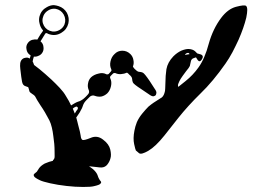

<svg xmlns="http://www.w3.org/2000/svg" viewBox="-20 -741 1060 761"><path d="M955.1 -717.8Q960 -713.9 960 -701.2Q960 -690.4 956.1 -670.9Q946.3 -630.9 925.8 -584Q914.1 -558.6 901.4 -534.2Q887.7 -508.8 874 -489.3Q824.2 -418 774.4 -370.1Q724.6 -321.3 686.5 -273.4Q667 -249 631.8 -204.1Q596.7 -160.2 568.4 -143.6Q540 -127 531.2 -133.8Q522.5 -140.6 518.6 -144.5Q516.6 -147.5 511.7 -169.9Q506.8 -192.4 512.7 -222.7Q515.6 -239.3 522.5 -256.8Q530.3 -274.4 543.9 -291Q557.6 -307.6 568.4 -318.4Q580.1 -328.1 588.9 -334Q606.4 -345.7 616.2 -351.6Q627 -356.4 631.8 -372.1Q634.8 -379.9 634.8 -390.6Q635.7 -402.3 635.7 -415Q635.7 -439.5 639.6 -466.8Q644.5 -494.1 667 -517.6Q681.6 -532.2 698.2 -540Q714.8 -546.9 727.5 -546.9Q744.1 -545.9 752.9 -538.1Q761.7 -529.3 761.7 -529.3Q761.7 -529.3 775.4 -525.4Q789.1 -520.5 780.3 -505.9Q771.5 -492.2 763.7 -502.9Q756.8 -513.7 756.8 -513.7Q756.8 -513.7 748 -510.7Q738.3 -507.8 736.3 -497.1Q734.4 -487.3 732.4 -479.5Q729.5 -472.7 717.8 -459Q712.9 -453.1 704.1 -440.4Q694.3 -426.8 690.4 -418Q684.6 -406.2 685.5 -401.4Q686.5 -396.5 686.5 -396.5Q686.5 -396.5 715.8 -419.9Q745.1 -443.4 766.6 -473.6Q792 -508.8 807.6 -568.4Q824.2 -627 856.4 -669.9Q882.8 -705.1 915 -713.9Q948.2 -722.7 955.1 -717.8ZM723.6 -531.2Q722.7 -531.2 722.7 -531.2Q716.8 -529.3 714.8 -526.4Q712.9 -523.4 712.9 -523.4Q718.8 -524.4 731.4 -526.4Q731.4 -526.4 729.5 -529.3Q727.5 -532.2 723.6 -531.2ZM570.3 -367.2Q570.3 -367.2 570.3 -367.2Q570.3 -367.2 540 -387.7Q509.8 -407.2 506.8 -414.1Q503.9 -420.9 503.9 -426.8Q503.9 -432.6 500 -437.5Q497.1 -441.4 492.2 -445.3Q488.3 -450.2 483.4 -453.1Q472.7 -448.2 460 -447.3Q447.3 -446.3 437.5 -451.2Q434.6 -452.1 431.6 -451.2Q429.7 -451.2 427.7 -449.2Q424.8 -446.3 418.9 -440.4Q417 -438.5 416 -435.5Q416 -433.6 417 -430.7Q423.8 -417 419.9 -399.4Q416 -381.8 405.3 -371.1Q394.5 -361.3 381.8 -358.4Q368.2 -356.4 355.5 -361.3Q350.6 -363.3 345.7 -362.3Q339.8 -361.3 335.9 -357.4Q332 -353.5 322.3 -343.8Q317.4 -338.9 313.5 -333Q309.6 -326.2 307.6 -319.3Q305.7 -312.5 300.8 -304.7Q296.9 -295.9 291 -288.1Q289.1 -285.2 287.1 -282.2Q284.2 -278.3 282.2 -275.4Q284.2 -268.6 286.1 -260.7Q288.1 -252.9 290 -245.1Q297.9 -216.8 299.8 -203.1Q300.8 -190.4 306.6 -186.5Q312.5 -183.6 338.9 -194.3Q365.2 -206.1 388.7 -187.5Q412.1 -169.9 417 -148.4Q421.9 -127 418 -114.3Q415 -101.6 406.2 -89.8Q397.5 -78.1 382.8 -77.1Q375 -77.1 360.4 -79.1Q345.7 -80.1 333 -82Q335.9 -80.1 339.8 -77.1Q343.8 -74.2 347.7 -71.3Q361.3 -59.6 366.2 -47.9Q370.1 -36.1 372.1 -33.2Q373 -31.2 376 -26.4Q379.9 -22.5 380.9 -19.5Q381.8 -17.6 377.9 -12.7Q374 -7.8 351.6 -2.9Q340.8 0 309.6 0Q278.3 0 244.1 -3.9Q209 -7.8 178.7 -14.6Q148.4 -21.5 138.7 -26.4Q118.2 -36.1 115.2 -42Q112.3 -46.9 114.3 -49.8Q115.2 -51.8 119.1 -54.7Q124 -58.6 126 -60.5Q127.9 -63.5 134.8 -74.2Q141.6 -84 157.2 -92.8Q166 -96.7 174.8 -99.6Q183.6 -102.5 189.5 -103.5Q189.5 -106.4 192.4 -108.4Q194.3 -110.4 195.3 -113.3Q197.3 -115.2 196.3 -142.6Q196.3 -169.9 191.4 -201.2Q189.5 -218.8 185.5 -235.4Q181.6 -252 175.8 -263.7Q158.2 -297.9 140.6 -323.2Q124 -348.6 121.1 -355.5Q118.2 -362.3 108.4 -368.2Q97.7 -375 96.7 -378.9Q95.7 -383.8 93.8 -389.6Q91.8 -395.5 91.8 -395.5Q91.8 -395.5 81.1 -399.4Q70.3 -402.3 67.4 -417Q64.5 -431.6 60.5 -467.8Q59.6 -473.6 59.6 -479.5Q58.6 -503.9 75.2 -510.7Q82 -512.7 87.9 -512.7Q93.8 -511.7 97.7 -508.8Q98.6 -511.7 99.6 -514.6Q100.6 -518.6 101.6 -521.5Q100.6 -521.5 99.6 -522.5Q98.6 -522.5 98.6 -523.4Q86.9 -531.2 85 -545.9Q82 -559.6 90.8 -571.3Q97.7 -580.1 107.4 -583Q118.2 -585.9 127.9 -584Q134.8 -594.7 139.6 -603.5Q145.5 -612.3 149.4 -617.2Q150.4 -618.2 150.4 -620.1Q150.4 -622.1 148.4 -623Q139.6 -633.8 136.7 -648.4Q132.8 -662.1 136.7 -676.8Q143.6 -701.2 166 -712.9Q179.7 -720.7 193.4 -720.7Q203.1 -719.7 211.9 -716.8Q233.4 -710 245.1 -690.4Q255.9 -669.9 251 -648.4Q245.1 -624 223.6 -611.3Q202.1 -597.7 177.7 -604.5Q174.8 -605.5 171.9 -606.4Q168.9 -608.4 166 -609.4Q164.1 -610.4 162.1 -609.4Q160.2 -609.4 159.2 -607.4Q156.2 -602.5 151.4 -594.7Q146.5 -586.9 140.6 -577.1Q151.4 -568.4 152.3 -554.7Q154.3 -541 146.5 -530.3Q140.6 -522.5 131.8 -519.5Q124 -515.6 114.3 -516.6Q113.3 -511.7 111.3 -506.8Q110.4 -502 109.4 -497.1Q112.3 -492.2 113.3 -488.3Q115.2 -483.4 115.2 -483.4Q115.2 -483.4 136.7 -466.8Q158.2 -449.2 183.6 -425.8Q201.2 -409.2 216.8 -392.6Q232.4 -376 241.2 -360.4Q247.1 -349.6 252.9 -340.8Q257.8 -332 261.7 -323.2Q269.5 -328.1 276.4 -332Q283.2 -335.9 289.1 -337.9Q296.9 -339.8 302.7 -343.8Q309.6 -347.7 314.5 -352.5Q319.3 -356.4 328.1 -366.2Q332 -370.1 333 -375Q334 -380.9 331.1 -385.7Q326.2 -397.5 329.1 -411.1Q331.1 -424.8 340.8 -434.6Q352.5 -445.3 370.1 -449.2Q386.7 -454.1 400.4 -447.3Q403.3 -445.3 406.2 -446.3Q409.2 -446.3 411.1 -448.2Q413.1 -451.2 418.9 -457Q420.9 -459 421.9 -461.9Q421.9 -464.8 420.9 -466.8Q414.1 -480.5 418 -498Q421.9 -515.6 433.6 -526.4Q446.3 -540 464.8 -540Q483.4 -540 497.1 -526.4Q506.8 -516.6 508.8 -502.9Q511.7 -489.3 506.8 -477.5Q508.8 -472.7 513.7 -467.8Q518.6 -462.9 522.5 -460Q527.3 -456.1 533.2 -456.1Q539.1 -456.1 545.9 -453.1Q552.7 -450.2 573.2 -419.9Q592.8 -389.6 592.8 -389.6Q601.6 -377.9 599.6 -371.1Q598.6 -365.2 596.7 -363.3Q594.7 -361.3 588.9 -359.4Q582 -358.4 570.3 -367.2ZM152.3 -678.7Q143.6 -658.2 154.3 -638.7Q165 -620.1 187.5 -616.2Q202.1 -614.3 215.8 -622.1Q229.5 -629.9 235.4 -643.6Q243.2 -664.1 232.4 -683.6Q221.7 -702.1 200.2 -706.1Q184.6 -708 171.9 -700.2Q158.2 -692.4 152.3 -678.7ZM288.1 -308.6Q288.1 -308.6 288.1 -308.6Q290 -313.5 287.1 -316.4Q283.2 -320.3 279.3 -317.4Q276.4 -316.4 273.4 -314.5Q271.5 -312.5 268.6 -310.5Q270.5 -305.7 272.5 -300.8Q274.4 -295.9 276.4 -291Q279.3 -295.9 282.2 -300.8Q285.2 -304.7 288.1 -308.6Z"/></svg>

Font: No Time for a New Roman
Style: XXL
Weight: 400
Monospace: yes
Designer: Arthur Shnapir
Foundry: Arthur Shnapir
Version: Version_01